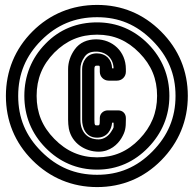

<svg xmlns="http://www.w3.org/2000/svg" viewBox="-20 -724 788 781"><path d="M375 -13C286 -13 212 -44 148 -108C84 -172 54 -245 54 -334C54 -423 85 -497 148 -560C211 -623 285 -654 375 -654C463 -654 535 -624 599 -560C663 -496 694 -423 694 -334C694 -245 663 -172 600 -108C537 -44 464 -13 375 -13ZM375 37C476 37 565 0 636 -72C707 -144 744 -233 744 -334C744 -435 707 -524 635 -596C563 -668 475 -704 375 -704C273 -704 183 -667 112 -596C41 -525 4 -435 4 -334C4 -233 40 -144 112 -72C184 0 274 37 375 37ZM375 -34C457 -34 527 -66 583 -124C639 -182 669 -253 669 -334C669 -415 640 -487 583 -545C526 -603 455 -633 375 -633C294 -633 222 -605 165 -546C108 -488 79 -415 79 -334C79 -253 108 -181 165 -123C222 -65 293 -34 375 -34ZM375 -84C307 -84 250 -109 201 -159C152 -209 129 -265 129 -334C129 -403 152 -460 201 -510C250 -559 306 -583 375 -583C443 -583 498 -559 547 -509C596 -459 619 -403 619 -334C619 -265 595 -208 547 -158C499 -108 443 -84 375 -84ZM307 -237V-443C307 -460 312 -476 324 -493C334 -507 347 -514 371 -514C411 -514 441 -487 442 -446H436C435 -483 410 -507 374 -507C331 -507 314 -471 314 -443V-237C314 -207 327 -164 375 -164C418 -164 434 -199 436 -225H442C442 -201 445 -209 432 -188C423 -173 404 -157 381 -157C335 -157 307 -188 307 -237ZM492 -237V-244C492 -262 479 -275 461 -275H418C402 -275 386 -263 386 -244V-237C386 -213 384 -214 375 -214C367 -214 364 -213 364 -237V-443C364 -455 367 -457 374 -457C386 -457 386 -458 386 -443V-432C386 -412 402 -396 422 -396H456C476 -396 492 -412 492 -432V-443C492 -515 437 -564 371 -564C335 -564 304 -551 284 -523C266 -498 257 -470 257 -443V-237C257 -225 258 -213 260 -201C272 -140 328 -107 381 -107C428 -107 459 -137 474 -162C490 -189 492 -204 492 -237Z"/></svg>

Font: DIN Rundschrift
Style: EngKont
Weight: 400
Width: 3
Version: Version 1.027